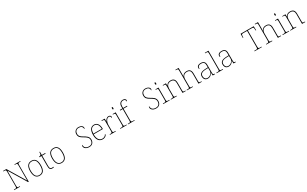

<svg xmlns="http://www.w3.org/2000/svg" viewBox="507 -3470 9878 6177"><g transform="rotate(-30 5445.5 -381.0)"><path d="M50 0H271V-20H230C180 -20 174 -31 174 -108V-653L567 0H592V-606C592 -683 598 -694 648 -694H689V-714H470V-694H511C561 -694 567 -683 567 -606V-55L170 -714H50V-694H93C143 -694 149 -683 149 -606V-108C149 -31 143 -20 93 -20H50Z M996 10C1128 10 1197 -79 1197 -267C1197 -459 1127 -542 1001 -542C866 -542 796 -454 796 -267C796 -79 872 10 996 10ZM996 -15C877 -15 824 -108 824 -267C824 -433 875 -517 1001 -517C1117 -517 1169 -438 1169 -267C1169 -115 1124 -15 996 -15Z M1464 10C1482 10 1500 9 1521 5V-20C1500 -16 1485 -15 1463 -15C1407 -15 1385 -46 1385 -132V-511H1512V-536H1385V-657H1365C1365 -592 1354 -563 1341 -551C1328 -539 1307 -531 1279 -531V-511H1357V-141C1357 -30 1387 10 1464 10Z M1813 10C1945 10 2014 -79 2014 -267C2014 -459 1944 -542 1818 -542C1683 -542 1613 -454 1613 -267C1613 -79 1689 10 1813 10ZM1813 -15C1694 -15 1641 -108 1641 -267C1641 -433 1692 -517 1818 -517C1934 -517 1986 -438 1986 -267C1986 -115 1941 -15 1813 -15Z M2840 10C2958 10 3016 -67 3016 -169C3016 -286 2929 -330 2838 -384C2754 -433 2707 -469 2707 -554C2707 -636 2755 -699 2850 -699C2937 -699 2987 -661 2987 -575C3001 -575 3008 -589 3008 -614C3008 -675 2943 -724 2851 -724C2746 -724 2679 -650 2679 -559C2679 -458 2721 -417 2828 -357C2942 -293 2988 -249 2988 -168C2988 -78 2943 -15 2840 -15C2734 -15 2675 -66 2675 -166C2661 -166 2654 -150 2654 -126C2654 -59 2713 10 2840 10Z M3335 10C3436 10 3489 -51 3489 -85C3489 -94 3486 -99 3480 -103C3457 -54 3412 -15 3336 -15C3232 -15 3160 -103 3162 -276H3504V-290C3504 -448 3436 -542 3326 -542C3202 -542 3133 -451 3133 -262C3133 -87 3211 10 3335 10ZM3476 -300H3164C3171 -432 3213 -517 3325 -517C3423 -517 3475 -429 3476 -300Z M3607 0H3826V-20H3791C3731 -20 3724 -24 3724 -98V-284C3724 -407 3781 -519 3859 -519C3904 -519 3927 -501 3927 -443C3941 -443 3948 -458 3948 -476C3948 -514 3915 -544 3864 -544C3788 -544 3748 -482 3725 -424H3723L3720 -536H3601V-516H3619C3692 -516 3696 -512 3696 -442V-98C3696 -24 3689 -20 3629 -20H3607Z M4110 -658C4125 -658 4133 -666 4133 -698C4133 -729 4125 -738 4110 -738C4096 -738 4087 -729 4087 -698C4087 -666 4096 -658 4110 -658ZM3994 0H4236V-20H4206C4133 -20 4129 -24 4129 -94V-536H4016V-516H4034C4094 -516 4101 -512 4101 -438V-94C4101 -24 4097 -20 4024 -20H3994Z M4279 0H4527V-20H4473C4413 -20 4406 -24 4406 -98V-511H4550V-536H4406V-600C4406 -691 4449 -747 4527 -747C4594 -747 4610 -707 4610 -658C4620 -658 4632 -670 4632 -697C4632 -733 4593 -772 4529 -772C4434 -772 4378 -709 4378 -600V-536H4283V-511H4378V-98C4378 -24 4371 -20 4311 -20H4279Z M5325 10C5443 10 5501 -67 5501 -169C5501 -286 5414 -330 5323 -384C5239 -433 5192 -469 5192 -554C5192 -636 5240 -699 5335 -699C5422 -699 5472 -661 5472 -575C5486 -575 5493 -589 5493 -614C5493 -675 5428 -724 5336 -724C5231 -724 5164 -650 5164 -559C5164 -458 5206 -417 5313 -357C5427 -293 5473 -249 5473 -168C5473 -78 5428 -15 5325 -15C5219 -15 5160 -66 5160 -166C5146 -166 5139 -150 5139 -126C5139 -59 5198 10 5325 10Z M5701 -658C5716 -658 5724 -666 5724 -698C5724 -729 5716 -738 5701 -738C5687 -738 5678 -729 5678 -698C5678 -666 5687 -658 5701 -658ZM5585 0H5827V-20H5797C5724 -20 5720 -24 5720 -94V-536H5607V-516H5625C5685 -516 5692 -512 5692 -438V-94C5692 -24 5688 -20 5615 -20H5585Z M5872 0H6093V-20H6077C6004 -20 6000 -24 6000 -94V-334C6000 -423 6036 -517 6167 -517C6268 -517 6304 -454 6304 -365V0H6424V-20H6409C6336 -20 6332 -24 6332 -94V-357C6332 -482 6282 -542 6167 -542C6093 -542 6043 -520 6003 -449H5999L5996 -536H5877V-516H5905C5965 -516 5972 -511 5972 -442V-94C5972 -24 5968 -20 5895 -20H5872Z M6467 0H6693V-20H6674C6601 -20 6597 -24 6597 -94V-334C6597 -461 6664 -517 6765 -517C6858 -517 6898 -468 6898 -360V0H7020V-20H7003C6930 -20 6926 -24 6926 -94V-362C6926 -489 6869 -542 6765 -542C6660 -542 6614 -487 6596 -435H6594C6596 -447 6597 -465 6597 -482V-760H6477V-740H6502C6562 -740 6569 -736 6569 -662V-94C6569 -24 6565 -20 6492 -20H6467Z M7243 10C7341 10 7395 -61 7418 -104H7420L7426 0H7512V-20H7505C7451 -20 7447 -35 7447 -110V-386C7447 -481 7405 -542 7288 -542C7173 -542 7144 -482 7144 -441C7144 -409 7151 -395 7165 -395C7165 -471 7189 -517 7288 -517C7401 -517 7419 -456 7419 -371V-306L7336 -303C7175 -297 7102 -251 7102 -146C7102 -39 7164 10 7243 10ZM7247 -15C7163 -15 7130 -77 7130 -145C7130 -225 7177 -275 7333 -280L7419 -283V-170C7419 -104 7344 -15 7247 -15Z M7570 0H7812V-20H7782C7709 -20 7705 -24 7705 -94V-760H7570V-740H7610C7670 -740 7677 -736 7677 -662V-94C7677 -24 7673 -20 7600 -20H7570Z M8016 10C8114 10 8168 -61 8191 -104H8193L8199 0H8285V-20H8278C8224 -20 8220 -35 8220 -110V-386C8220 -481 8178 -542 8061 -542C7946 -542 7917 -482 7917 -441C7917 -409 7924 -395 7938 -395C7938 -471 7962 -517 8061 -517C8174 -517 8192 -456 8192 -371V-306L8109 -303C7948 -297 7875 -251 7875 -146C7875 -39 7937 10 8016 10ZM8020 -15C7936 -15 7903 -77 7903 -145C7903 -225 7950 -275 8106 -280L8192 -283V-170C8192 -104 8117 -15 8020 -15Z M8980 0H9249V-20H9185C9135 -20 9129 -31 9129 -108V-689H9281C9333 -689 9339 -675 9342 -620L9345 -563H9365L9359 -714H8874L8868 -563H8888L8891 -620C8894 -675 8900 -689 8952 -689H9101V-108C9101 -31 9095 -20 9045 -20H8980Z M9415 0H9641V-20H9622C9549 -20 9545 -24 9545 -94V-334C9545 -461 9612 -517 9713 -517C9806 -517 9846 -468 9846 -360V0H9968V-20H9951C9878 -20 9874 -24 9874 -94V-362C9874 -489 9817 -542 9713 -542C9608 -542 9562 -487 9544 -435H9542C9544 -447 9545 -465 9545 -482V-760H9425V-740H9450C9510 -740 9517 -736 9517 -662V-94C9517 -24 9513 -20 9440 -20H9415Z M10141 -658C10156 -658 10164 -666 10164 -698C10164 -729 10156 -738 10141 -738C10127 -738 10118 -729 10118 -698C10118 -666 10127 -658 10141 -658ZM10025 0H10267V-20H10237C10164 -20 10160 -24 10160 -94V-536H10047V-516H10065C10125 -516 10132 -512 10132 -438V-94C10132 -24 10128 -20 10055 -20H10025Z M10312 0H10533V-20H10517C10444 -20 10440 -24 10440 -94V-334C10440 -423 10476 -517 10607 -517C10708 -517 10744 -454 10744 -365V0H10864V-20H10849C10776 -20 10772 -24 10772 -94V-357C10772 -482 10722 -542 10607 -542C10533 -542 10483 -520 10443 -449H10439L10436 -536H10317V-516H10345C10405 -516 10412 -511 10412 -442V-94C10412 -24 10408 -20 10335 -20H10312Z"/></g></svg>

Font: Noto Serif Sinhala Thin
Style: Regular
Weight: 100
Designer: Jelle Bosma - Monotype Design Team
Foundry: Monotype Imaging Inc.
Version: Version 2.007